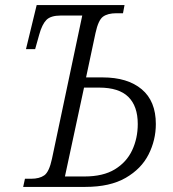

<svg xmlns="http://www.w3.org/2000/svg" viewBox="-20 -734 679 754"><path d="M71 0 78 -32H102Q135 -32 154 -45.5Q173 -59 184 -110L303 -673H219Q179 -673 162 -655.5Q145 -638 134 -598L118 -541H82L124 -714H469L463 -682H437Q403 -682 384.5 -668.5Q366 -655 355 -604L318 -430H383Q481 -430 536.5 -383.5Q592 -337 592 -247Q592 -184 563.5 -127.5Q535 -71 473.5 -35.5Q412 0 315 0ZM235 -41H312Q385 -41 431 -69Q477 -97 499 -144Q521 -191 521 -247Q521 -317 484 -353.5Q447 -390 369 -390H310Z"/></svg>

Font: Noto Serif SemiCondensed Light
Style: Italic
Weight: 300
Width: 4
Italic angle: -12°
Designer: Monotype Design Team
Foundry: Monotype Imaging Inc.
Version: Version 2.013; ttfautohint (v1.8.4.7-5d5b)